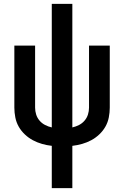

<svg xmlns="http://www.w3.org/2000/svg" viewBox="-20 -755 640 990"><path d="M247 215V-3Q221 -6 196.5 -13Q172 -20 149.5 -32Q127 -44 108 -62Q89 -80 76.5 -102Q64 -124 59 -149.5Q54 -175 54 -200V-520H161V-200Q161 -182 166.5 -164.5Q172 -147 184 -133Q196 -119 212.5 -110.5Q229 -102 247 -98V-735H353V-98Q371 -102 387.5 -110.5Q404 -119 416 -133Q428 -147 433.5 -164.5Q439 -182 439 -200V-520H546V-200Q546 -175 541 -149.5Q536 -124 523.5 -102Q511 -80 492 -62Q473 -44 450.5 -32Q428 -20 403.5 -13Q379 -6 353 -3V215Z"/></svg>

Font: Zed Mono Semibold Extended
Style: Regular
Weight: 600
Width: 7
Monospace: yes
Designer: Belleve Invis
Foundry: Belleve Invis
Version: Version 1.0.0; ttfautohint (v1.8.4)